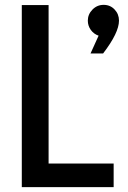

<svg xmlns="http://www.w3.org/2000/svg" viewBox="-20 -771 528 791"><path d="M386.2 -624Q366.2 -630.9 354 -647.9Q341.8 -665 341.8 -686Q341.8 -711.9 360.8 -731.4Q379.9 -751 407 -751Q434.1 -751 452.1 -731.9Q470.2 -712.9 470.2 -686Q470.2 -636.2 404.8 -550.8H353ZM69.8 -750H180.2V-97.2H448.2V0H69.8Z"/></svg>

Font: Oakes Grotesk
Style: Medium
Weight: 500
Designer: Samuel Oakes
Foundry: Samuel Oakes
Version: Version 1.0 | wf-rip DC20170320